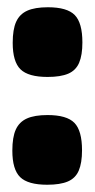

<svg xmlns="http://www.w3.org/2000/svg" viewBox="-20 -499 261 529"><path d="M111 -287Q58 -287 36.5 -308Q15 -329 15 -381Q15 -418 24.5 -439Q34 -460 55 -469.5Q76 -479 112 -479Q165 -479 186 -457.5Q207 -436 207 -382Q207 -347 198 -326Q189 -305 168 -296Q147 -287 111 -287ZM110 10Q57 10 35.5 -11Q14 -32 14 -84Q14 -121 23.5 -142Q33 -163 54 -172.5Q75 -182 111 -182Q164 -182 185 -160.5Q206 -139 206 -85Q206 -50 197 -29Q188 -8 167 1Q146 10 110 10Z"/></svg>

Font: Fredoka
Style: Bold
Weight: 700
Designer: Ben Nathan
Foundry: Milena B. Brandão, Ben Nathan
Version: Version 2.001